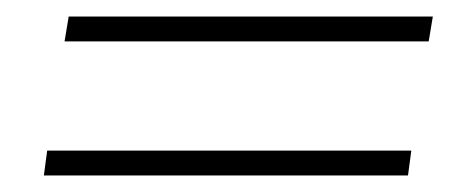

<svg xmlns="http://www.w3.org/2000/svg" viewBox="-20 -418 560 232"><path d="M63 -398H503L498 -368H58ZM37 -236H477L473 -206H33Z"/></svg>

Font: Thasadith
Style: Italic
Weight: 400
Italic angle: -9°
Designer: Cadson Demak Co.,Ltd.
Foundry: Cadson Demak Co.,Ltd.
Version: Version 1.000; ttfautohint (v1.6)